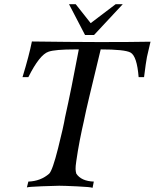

<svg xmlns="http://www.w3.org/2000/svg" viewBox="-20 -899 742 921"><path d="M702 -699Q699 -684 693 -660.5Q687 -637 685 -626Q683 -615 679 -589.5Q675 -564 671 -529H645Q637 -630 606 -647Q578 -662 463 -662Q393 -374 386 -336Q386 -334 381.5 -314.5Q377 -295 373 -276.5Q369 -258 363 -227.5Q357 -197 353.5 -175Q350 -153 346 -126.5Q342 -100 342.5 -88Q343 -76 346 -66Q370 -30 430 -28L424 2Q416 -2 351 -5Q286 -8 264 -8Q245 -8 181.5 -5.5Q118 -3 109 0L116 -28Q175 -30 216 -66Q232 -82 258.5 -187.5Q285 -293 292 -336Q322 -470 358 -662Q352 -662 341 -662Q244 -662 213 -651Q170 -637 116 -529H88Q120 -634 133 -700Q493 -695 702 -699ZM311 -879H343L415 -788L535 -879H569L431 -731H388Z"/></svg>

Font: GFS Artemisia
Style: Italic
Weight: 400
Italic angle: -12°
Designer: Takis Katsoulidis and George D. Matthiopoulos
Foundry: George Matthiopoulos and Takis Katsoulidis
Version: Version 1.0